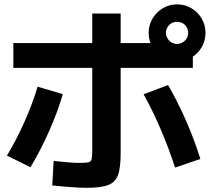

<svg xmlns="http://www.w3.org/2000/svg" viewBox="-20 -836 978 890"><path d="M222.2 23.5 228.7 -90Q261.9 -86.2 295.3 -83.5Q328.7 -80.9 350 -80.9Q381 -80.9 391.7 -84.2Q402.4 -87.6 405 -99.1Q407.6 -110.5 407.6 -142.7V-773.4H539.3V-127Q539.3 -57.3 526.8 -24.1Q514.3 9.1 481.3 21.8Q448.3 34.6 378.6 34.6Q352.3 34.6 307.1 31.2Q261.9 27.9 222.2 23.5ZM154.3 -434.1 271.1 -399.8Q247.9 -319 208.6 -230.1Q169.3 -141.2 121.4 -60.8L12.1 -114.7Q56.5 -188.1 93.7 -271.8Q131 -355.6 154.3 -434.1ZM645.6 -398.9 759 -441.8Q804 -364.1 843.1 -274.9Q882.1 -185.7 908.7 -99.2L791.3 -59.1Q763.8 -145.6 725.3 -235.7Q686.8 -325.9 645.6 -398.9ZM41.9 -636.5H778.9L873.9 -607.8V-521.5H41.9ZM669 -683.4Q669 -719.3 686.8 -749.6Q704.5 -779.8 734.6 -797.8Q764.6 -815.8 800.6 -815.8Q837 -815.8 867.3 -797.8Q897.6 -779.8 915.1 -749.6Q932.6 -719.3 932.6 -683.4Q932.6 -647.4 915.1 -617.4Q897.6 -587.3 867.3 -569.3Q837 -551.4 800.6 -551.4Q764.6 -551.4 734.6 -569.3Q704.5 -587.3 686.8 -617.4Q669 -647.4 669 -683.4ZM852 -683.4Q852 -698.2 845.4 -709.9Q838.8 -721.5 827.1 -728.2Q815.4 -734.8 800.6 -734.8Q786.8 -734.8 775.1 -728.2Q763.4 -721.5 756.3 -709.6Q749.2 -697.6 749.2 -683.4Q749.2 -670 756.3 -658.3Q763.4 -646.6 775.1 -639.5Q786.8 -632.4 800.6 -632.4Q814.4 -632.4 826.6 -639.5Q838.8 -646.6 845.4 -658.3Q852 -670 852 -683.4Z"/></svg>

Font: WEMIX Pretendard Variable
Style: Regular
Weight: 400
Designer: Base glyphs from Inter by Rasmus Andersson; Hangeul glyphs from Noto Sans CJK(Source Han Sans) by Jang Soo-young and Kan
Foundry: Kil Hyung-jin
Version: Version 1.000;Glyphs 3.2 (3208)